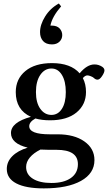

<svg xmlns="http://www.w3.org/2000/svg" viewBox="-20 -793 606 1077"><path d="M271.5 -543.9Q238.3 -543.9 221.4 -563Q204.6 -582 204.6 -612.8Q204.6 -654.8 233.2 -700.7Q261.7 -746.6 310.1 -773.4L322.8 -757.3Q272.5 -699.2 262.7 -649.4H270Q299.8 -649.4 314.5 -633.3Q329.1 -617.2 329.1 -596.2Q329.1 -574.2 313.5 -559.1Q297.9 -543.9 271.5 -543.9ZM260.7 -118.2Q213.9 -118.2 178.7 -128.4Q144 -109.4 144 -85Q144 -39.6 259.3 -39.6H303.2Q396.5 -39.6 453.1 0.2Q509.8 40 509.8 105Q509.8 179.7 434.3 221.7Q358.9 263.7 225.6 263.7Q125 263.7 71.5 235.8Q18.1 208 18.1 154.8Q18.1 114.3 48.8 83.3Q79.6 52.2 135.3 35.2Q41.5 12.2 41.5 -46.9Q41.5 -106.9 153.3 -137.7Q68.4 -176.3 68.4 -276.4Q68.4 -349.6 122.1 -394.3Q175.8 -439 271.5 -439Q376.5 -439 426.8 -381.8Q468.3 -431.6 509.8 -431.6Q533.2 -431.6 553.2 -418.5Q565.9 -409.7 565.9 -398.4Q565.9 -386.2 552.5 -366.2Q539.1 -346.2 527.3 -346.2Q516.1 -346.2 507.3 -355Q502 -360.4 490 -365.2Q478 -370.1 470.2 -370.1Q457.5 -370.1 444.8 -355Q462.4 -321.3 462.4 -276.9Q462.4 -206.1 409.2 -162.1Q356 -118.2 260.7 -118.2ZM268.6 -148.4Q305.2 -148.4 327.1 -182.4Q349.1 -216.3 349.1 -276.4Q349.1 -337.4 327.1 -373Q305.2 -408.7 268.6 -408.7Q230.5 -408.7 206.1 -373Q181.6 -337.4 181.6 -276.4Q181.6 -216.8 206.1 -182.6Q230.5 -148.4 268.6 -148.4ZM126.5 143.6Q126.5 186 164.6 209.7Q202.6 233.4 268.6 233.4Q337.9 233.4 377.4 205.6Q417 177.7 417 127.9Q417 47.4 297.9 47.4H255.4Q229.5 47.4 207 45.9Q168 65.4 147.2 90.6Q126.5 115.7 126.5 143.6Z"/></svg>

Font: Elstob 14pt SemiBold
Style: Regular
Weight: 600
Designer: Peter S. Baker
Version: Version 1.015